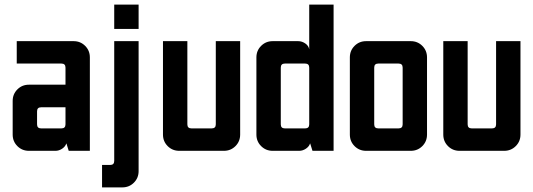

<svg xmlns="http://www.w3.org/2000/svg" viewBox="-20 -663 2344 844"><path d="M267.9 -191.4H160.7Q142.9 -191.4 142.9 -173.6V-116.4Q142.9 -98.6 160.7 -98.6H250Q267.9 -98.6 267.9 -116.4ZM53.6 -482.1H303.6Q333.6 -482.1 354.3 -461.4Q375 -440.7 375 -410.7V0H282.1L272.1 -32.1H271.4Q267.1 -18.6 253.2 -9.3Q239.3 0 223.6 0H107.1Q77.1 0 56.4 -20.7Q35.7 -41.4 35.7 -71.4V-219.3Q35.7 -249.3 56.4 -270Q77.1 -290.7 107.1 -290.7H267.9V-365.7Q267.9 -383.6 250 -383.6H53.6Z M482.1 -642.9H589.3V-535.7H482.1ZM482.1 -482.1H589.3V89.3Q589.3 119.3 568.6 140Q547.9 160.7 517.9 160.7H428.6V62.1H464.3Q482.1 62.1 482.1 44.3Z M696.4 -482.1H803.6V-116.4Q803.6 -98.6 821.4 -98.6H910.7Q928.6 -98.6 928.6 -116.4V-482.1H1035.7V-71.4Q1035.7 -41.4 1015 -20.7Q994.3 0 964.3 0H767.9Q737.9 0 717.1 -20.7Q696.4 -41.4 696.4 -71.4Z M1321.4 -383.6H1232.1Q1214.3 -383.6 1214.3 -365.7V-116.4Q1214.3 -98.6 1232.1 -98.6H1321.4Q1339.3 -98.6 1339.3 -116.4V-365.7Q1339.3 -383.6 1321.4 -383.6ZM1339.3 -642.9H1446.4V0H1353.6L1343.6 -32.1H1342.9Q1338.6 -18.6 1324.6 -9.3Q1310.7 0 1295 0H1178.6Q1148.6 0 1127.9 -20.7Q1107.1 -41.4 1107.1 -71.4V-410.7Q1107.1 -440.7 1127.9 -461.4Q1148.6 -482.1 1178.6 -482.1H1290.7Q1307.1 -482.1 1321.8 -472.1Q1336.4 -462.1 1339.3 -446.4Z M1732.1 -383.6H1642.9Q1625 -383.6 1625 -365.7V-116.4Q1625 -98.6 1642.9 -98.6H1732.1Q1750 -98.6 1750 -116.4V-365.7Q1750 -383.6 1732.1 -383.6ZM1589.3 -482.1H1785.7Q1815.7 -482.1 1836.4 -461.4Q1857.1 -440.7 1857.1 -410.7V-71.4Q1857.1 -41.4 1836.4 -20.7Q1815.7 0 1785.7 0H1589.3Q1559.3 0 1538.6 -20.7Q1517.9 -41.4 1517.9 -71.4V-410.7Q1517.9 -440.7 1538.6 -461.4Q1559.3 -482.1 1589.3 -482.1Z M1928.6 -482.1H2035.7V-116.4Q2035.7 -98.6 2053.6 -98.6H2142.9Q2160.7 -98.6 2160.7 -116.4V-482.1H2267.9V-71.4Q2267.9 -41.4 2247.1 -20.7Q2226.4 0 2196.4 0H2000Q1970 0 1949.3 -20.7Q1928.6 -41.4 1928.6 -71.4Z"/></svg>

Font: Aire Exterior
Style: Regular
Weight: 400
Width: 4
Designer: Jayvee Enaguas (HarvettFox96)
Version: 20190503.02